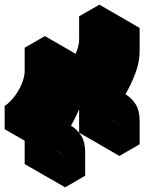

<svg xmlns="http://www.w3.org/2000/svg" viewBox="-63 -805 663 825"><path d="M303 -50 217 0V-100Q217 -138 189.5 -153.5Q162 -169 130 -150V-250Q152 -263 171.5 -289Q191 -315 204 -345Q217 -375 217 -400V-500L303 -550V-450Q303 -405 285.5 -357.5Q268 -310 242 -265Q268 -250 285.5 -222.5Q303 -195 303 -150ZM364 -285V-385Q385 -398 405 -424Q425 -450 437.5 -480Q450 -510 450 -535V-635L537 -685V-585Q537 -540 519.5 -492.5Q502 -445 476 -400Q502 -385 519.5 -357.5Q537 -330 537 -285V-185L450 -135V-235Q450 -273 423 -288.5Q396 -304 364 -285ZM189 -153Q217 -138 217 -100V0L43 -100V-200Q43 -238 16 -253ZM423 -288Q450 -273 450 -235V-135L277 -235V-335Q277 -373 250 -388ZM537 -685 450 -635 277 -735 364 -785ZM450 -635V-535Q450 -510 437.5 -480Q425 -450 405 -424Q385 -398 364 -385L191 -485Q212 -498 232 -524Q252 -550 264.5 -580Q277 -610 277 -635V-735ZM303 -550 217 -500 43 -600 130 -650ZM130 -250V-150L-43 -250V-350ZM364 -385V-285L191 -385V-485ZM217 -500V-400Q217 -375 204 -345Q191 -315 171.5 -289Q152 -263 130 -250L-43 -350Q-22 -363 -2 -389Q18 -415 30.5 -445Q43 -475 43 -500V-600Z"/></svg>

Font: Nabla Normal
Style: Regular
Weight: 400
Designer: Arthur Reinders Folmer
Version: Version 1.000